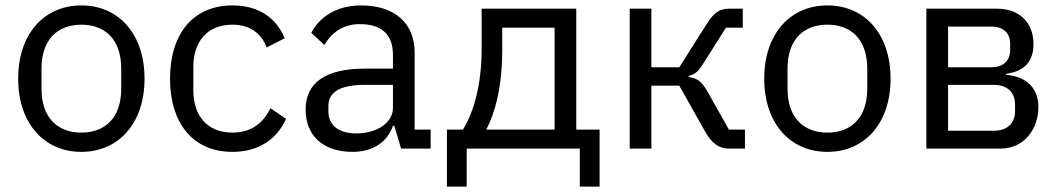

<svg xmlns="http://www.w3.org/2000/svg" viewBox="-20 -548 3909 708"><path d="M280 12C418 12 513 -94 513 -258C513 -422 418 -528 280 -528C142 -528 47 -422 47 -258C47 -94 142 12 280 12ZM280 -59C194 -59 133 -112 133 -221V-295C133 -404 194 -457 280 -457C366 -457 427 -404 427 -295V-221C427 -112 366 -59 280 -59Z M837 12C935 12 1002 -36 1035 -110L977 -149C949 -90 902 -59 837 -59C742 -59 693 -124 693 -214V-302C693 -392 742 -457 837 -457C900 -457 944 -426 963 -373L1030 -407C1000 -478 939 -528 837 -528C692 -528 607 -423 607 -258C607 -93 692 12 837 12Z M1459 0H1568V-70H1509V-354C1509 -463 1435 -528 1311 -528C1218 -528 1156 -482 1128 -427L1176 -382C1204 -429 1245 -459 1307 -459C1389 -459 1429 -419 1429 -346V-295H1327C1177 -295 1107 -241 1107 -144C1107 -48 1171 12 1280 12C1352 12 1407 -21 1429 -84H1434ZM1293 -56C1231 -56 1191 -85 1191 -136V-157C1191 -207 1232 -235 1323 -235H1429V-150C1429 -97 1372 -56 1293 -56Z M1628 -70V140H1701V0H2118V140H2191V-70H2105V-516H1756V-367C1756 -238 1728 -136 1687 -70ZM2025 -70H1773C1805 -130 1832 -227 1832 -363V-446H2025Z M2302 -516V0H2382V-232H2485L2580 -63C2607 -15 2635 0 2669 0H2727V-70H2668L2589 -210C2567 -250 2548 -260 2520 -264V-268C2546 -276 2555 -284 2576 -318L2657 -446H2719V-516H2672C2636 -516 2615 -506 2585 -458L2485 -300H2382V-516Z M3031 12C3169 12 3264 -94 3264 -258C3264 -422 3169 -528 3031 -528C2893 -528 2798 -422 2798 -258C2798 -94 2893 12 3031 12ZM3031 -59C2945 -59 2884 -112 2884 -221V-295C2884 -404 2945 -457 3031 -457C3117 -457 3178 -404 3178 -295V-221C3178 -112 3117 -59 3031 -59Z M3396 -516V0H3669C3756 0 3809 -71 3809 -154C3809 -218 3770 -266 3690 -272V-276C3756 -284 3791 -321 3791 -385C3791 -464 3740 -516 3656 -516ZM3635 -300H3476V-450H3635C3679 -450 3705 -427 3705 -386V-364C3705 -323 3679 -300 3635 -300ZM3645 -66H3476V-235H3645C3693 -235 3723 -209 3723 -162V-139C3723 -92 3693 -66 3645 -66Z"/></svg>

Font: Braiins Sans
Style: Regular
Weight: 400
Designer: Mike Abbink, Paul van der Laan, Pieter van Rosmalen, Jiri Chlebus, Lubos Buracinsky
Foundry: Bold Monday, Sudetype
Version: Version 1.000;hotconv 1.0.109;makeotfexe 2.5.65596